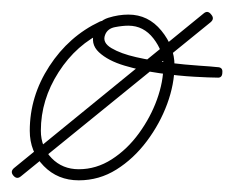

<svg xmlns="http://www.w3.org/2000/svg" viewBox="-51 -295 401 329"><path d="M128 -241Q80 -219 49.5 -171.5Q19 -124 19 -71Q19 -43 37.5 -24Q56 -5 84 -5Q114 -5 140.5 -22Q167 -39 187 -66.5Q207 -94 218 -124.5Q229 -155 229 -183Q229 -207 212 -229Q195 -251 169 -251Q159 -251 146 -248.5Q133 -246 129 -235Q129 -235 129 -235Q129 -235 129 -235Q129 -235 129 -235Q129 -235 129 -235Q124 -222 140 -212.5Q156 -203 182.5 -197Q209 -191 238 -187.5Q267 -184 290 -182.5Q313 -181 321 -180Q331 -180 330 -171Q330 -161 321 -162Q309 -162 282 -163.5Q255 -165 223 -169.5Q191 -174 162.5 -182.5Q134 -191 118.5 -205.5Q103 -220 111 -241Q111 -241 111 -241Q111 -241 111 -241Q111 -241 111 -241Q111 -241 111 -241Q117 -259 134.5 -264.5Q152 -270 169 -270Q203 -270 225.5 -242.5Q248 -215 248 -183Q248 -151 235.5 -117Q223 -83 200.5 -53Q178 -23 148.5 -4.5Q119 14 84 14Q48 14 24 -10.5Q0 -35 0 -71Q0 -130 33.5 -181.5Q67 -233 120 -258Q129 -262 133 -253Q137 -245 128 -241ZM311 -270Q317 -263 310 -257Q229 -191 147.5 -125Q66 -59 -15 7Q-22 13 -28 6Q-34 -1 -27 -7Q54 -73 135.5 -139.5Q217 -206 298 -272Q305 -278 311 -270Z"/></svg>

Font: FRB American Cursive Guidelines Extralight
Style: Italic
Weight: 200
Italic angle: -25°
Version: Version 2.0;Modular Font Editor K font №1